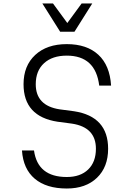

<svg xmlns="http://www.w3.org/2000/svg" viewBox="-20 -1067 740 1101"><path d="M175 -204Q196 -52 363 -52Q441 -52 485.5 -95Q530 -138 530 -214Q530 -337 393 -358L310 -369Q115 -399 115 -584Q115 -690 182 -752Q249 -814 363 -814Q478 -814 544 -753Q610 -692 617 -576H549Q528 -748 363 -748Q280 -748 232.5 -704.5Q185 -661 185 -584Q185 -461 322 -440L405 -429Q600 -399 600 -214Q600 -109 536 -47.5Q472 14 363 14Q246 14 179.5 -42Q113 -98 106 -204ZM509 -1047 407 -885H325L223 -1047H284L366 -935L448 -1047Z"/></svg>

Font: Martian Mono ExtraLight
Style: Regular
Weight: 200
Monospace: yes
Designer: Roman Shamin
Foundry: Evil Martians
Version: Version 1.000; ttfautohint (v1.8.4.7-5d5b)